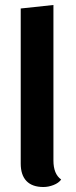

<svg xmlns="http://www.w3.org/2000/svg" viewBox="-20 -734 303 769"><path d="M225 -15Q215 -1 194.5 7Q174 15 154 15Q109 15 86 -9Q63 -33 63 -79V-700L194 -714V-91Q194 -37 225 -15Z"/></svg>

Font: Sansita Medium
Style: Regular
Weight: 500
Designer: Pablo Cosgaya
Foundry: Omnibus-Type
Version: Version 1.006